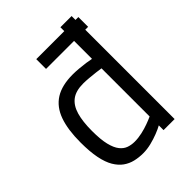

<svg xmlns="http://www.w3.org/2000/svg" viewBox="-208 -826 945 945"><g transform="rotate(-45 265.0 -353.5)"><path d="M185 -622V-690H478V-622ZM230 10Q200 10 173 3.5Q146 -3 123.5 -19Q101 -35 84 -63.5Q67 -92 58 -137Q49 -182 49 -246Q49 -335 70 -393.5Q91 -452 137 -481Q183 -510 259 -510Q278 -510 301 -508Q324 -506 345.5 -503Q367 -500 380 -497V-717H458V0H381V-33Q365 -24 339.5 -14Q314 -4 285.5 3Q257 10 230 10ZM240 -60Q266 -60 292.5 -66Q319 -72 342 -80.5Q365 -89 380 -96V-431Q368 -433 347 -435.5Q326 -438 303.5 -440Q281 -442 263 -442Q212 -442 183 -420Q154 -398 141.5 -354.5Q129 -311 129 -246Q129 -186 138 -149.5Q147 -113 162.5 -93.5Q178 -74 198 -67Q218 -60 240 -60Z"/></g></svg>

Font: Cairo Play
Style: Regular
Weight: 400
Designer: Mohamed Gaber, Accademia di Belle Arti di Urbino
Foundry: Kief Type Foundry, Accademia di Belle Arti di Urbino
Version: Version 3.119